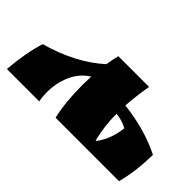

<svg xmlns="http://www.w3.org/2000/svg" viewBox="-64 -796 1092 1092"><g transform="rotate(45 482.0 -250.0)"><path d="M383 -242Q383 -265 385 -309Q325 -271 297 -206Q269 -141 269 -68Q269 -32 275 0H15Q27 -143 59 -244Q268 -303 396 -420Q401 -458 412 -500H659Q643 -407 638 -330Q814 -310 948 -242Q945 -103 917 0H407Q383 -100 383 -242ZM636 -261Q636 -156 661 -67Q714 -133 726 -234Q684 -257 636 -261Z"/></g></svg>

Font: Ruslan Display
Style: Regular
Weight: 400
Version: Version 1.000